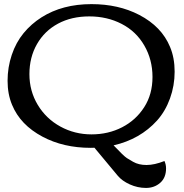

<svg xmlns="http://www.w3.org/2000/svg" viewBox="-20 -716 902 940"><path d="M442.4 7.3 424.3 7.8Q290.5 7.8 188 -46.9Q79.6 -104.5 39.1 -202.6Q17.1 -254.9 17.1 -320.6Q17.1 -386.2 37.6 -447.3Q58.1 -508.3 95.5 -553.7Q132.8 -599.1 183.6 -631.3Q285.6 -695.8 427.7 -695.8Q560.1 -695.8 661.6 -643.1Q771.5 -585.9 812.5 -486.3Q835 -433.1 835 -365Q835 -296.9 812.3 -234.1Q789.6 -171.4 749 -126Q666 -34.2 536.1 -4.4Q585.9 48.3 601.1 57.9Q616.2 67.4 631.8 76.2Q659.2 91.8 697.5 91.8Q735.8 91.8 785.2 72.3Q793 89.8 793 108.4Q793 153.8 764.4 179Q735.8 204.1 694.8 204.1Q653.8 204.1 615.5 186.8Q577.1 169.4 556.2 144ZM164.8 -202.6Q205.6 -134.8 275.6 -96.4Q345.7 -58.1 428 -58.1Q510.3 -58.1 577.9 -93Q645.5 -127.9 686 -191.2Q726.6 -254.4 726.6 -339.1Q726.6 -423.8 686.5 -493.2Q646.5 -562.5 575.4 -599.1Q504.4 -635.7 417.2 -635.7Q330.1 -635.7 264.2 -600.3Q198.2 -564.9 161.1 -500.2Q124 -435.5 124 -353Q124 -270.5 164.8 -202.6Z"/></svg>

Font: Corben
Style: Regular
Weight: 400
Designer: vernon adams
Foundry: vernon adams
Version: Version 1.101